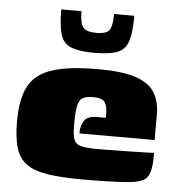

<svg xmlns="http://www.w3.org/2000/svg" viewBox="-47 -649 643 699"><g transform="rotate(5 274.5 -300.0)"><path d="M278 5Q200 5 150.5 -3Q101 -11 73.5 -31.5Q46 -52 35 -89Q24 -126 24 -185Q24 -267 48.5 -313.5Q73 -360 133.5 -380Q194 -400 302 -400Q387 -400 436.5 -384.5Q486 -369 507.5 -336.5Q529 -304 529 -253V-161H254Q254 -189 266 -207.5Q278 -226 311 -226H345V-242Q345 -268 335.5 -282.5Q326 -297 293 -297Q267 -297 254 -289Q241 -281 236.5 -258Q232 -235 232 -189Q232 -154 238.5 -137Q245 -120 265 -115Q285 -110 325 -110Q341 -110 373 -110.5Q405 -111 440 -111.5Q475 -112 501 -113Q527 -114 531 -114V-91Q531 -74 527 -53.5Q523 -33 513 -22Q498 -4 442 0.5Q386 5 278 5ZM283 -458Q226 -458 197 -470Q168 -482 158.5 -514Q149 -546 149 -605H223Q223 -563 234.5 -547Q246 -531 283 -531Q323 -531 332.5 -548Q342 -565 342 -605H416Q416 -545 406 -513Q396 -481 367.5 -469.5Q339 -458 283 -458Z"/></g></svg>

Font: Genos Thin Black
Style: Regular
Weight: 900
Version: Version 1.010